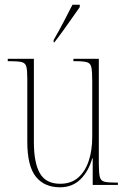

<svg xmlns="http://www.w3.org/2000/svg" viewBox="-20 -786 540 816"><path d="M235 10Q168 10 132 -35.5Q96 -81 96 -184V-453Q96 -487 92 -502.5Q88 -518 72.5 -522Q57 -526 24 -526H13V-536H124V-182Q124 -94 149.5 -49.5Q175 -5 236 -5Q282 -5 312 -31Q342 -57 357 -102Q372 -147 372 -203V-441Q372 -481 368.5 -499Q365 -517 350 -521.5Q335 -526 300 -526H292V-536H400V-89Q400 -52 404 -35Q408 -18 423 -14Q438 -10 470 -10H481V0H374V-113H372Q356 -57 321.5 -23.5Q287 10 235 10ZM208 -616Q231 -656 251 -694Q271 -732 288 -766H319V-756Q307 -739 288.5 -712.5Q270 -686 249.5 -657.5Q229 -629 211 -606H208Z"/></svg>

Font: Noto Serif Display Condensed Thin
Style: Regular
Weight: 100
Width: 3
Designer: Monotype Design Team
Foundry: Monotype Imaging Inc.
Version: Version 2.009